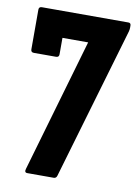

<svg xmlns="http://www.w3.org/2000/svg" viewBox="-77 -707 540 758"><g transform="rotate(10 193.0 -327.5)"><path d="M86 0Q73 0 78 -16L233 -550H130V-484Q130 -472 118 -472H29Q17 -472 17 -484V-643Q17 -655 29 -655H376Q386 -655 386 -644V-636Q386 -629 384 -621L205 -11Q202 0 192 0Z"/></g></svg>

Font: Sofia Sans Extra Condensed ExtraBold
Style: Regular
Weight: 800
Designer: Botio Nikoltchev, Ani Petrova
Foundry: lettersoup
Version: Version 4.101; ttfautohint (v1.8.4.7-5d5b)